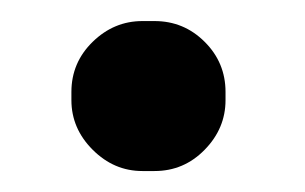

<svg xmlns="http://www.w3.org/2000/svg" viewBox="-20 -449 294 185"><path d="M48.8 -352.5V-360.4Q48.8 -388.7 69.3 -408.7Q89.8 -428.7 117.2 -428.7H128.9Q157.2 -428.7 177.2 -408.7Q197.3 -388.7 197.3 -360.4V-352.5Q197.3 -325.2 177.2 -304.7Q157.2 -284.2 128.9 -284.2H117.2Q89.8 -284.2 69.3 -304.7Q48.8 -325.2 48.8 -352.5Z"/></svg>

Font: jf-openhuninn-1.1
Style: Regular
Weight: 400
Designer: [Kosugi Maru]
      Designed by Motoya company      

      [Varela Round]
      Joe Prince(Latin component); Avraham Co
Foundry: justfont CO.,LTD.
Version: 1.1